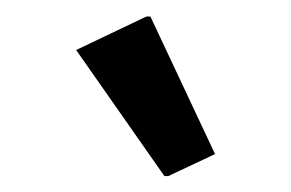

<svg xmlns="http://www.w3.org/2000/svg" viewBox="-20 -777 356 235"><path d="M159.2 -756.8H164.1L243.2 -588.4L186 -561.5H181.2L73.2 -715.8Z"/></svg>

Font: Nova Cut
Style: Book
Weight: 400
Version: Version 2.000